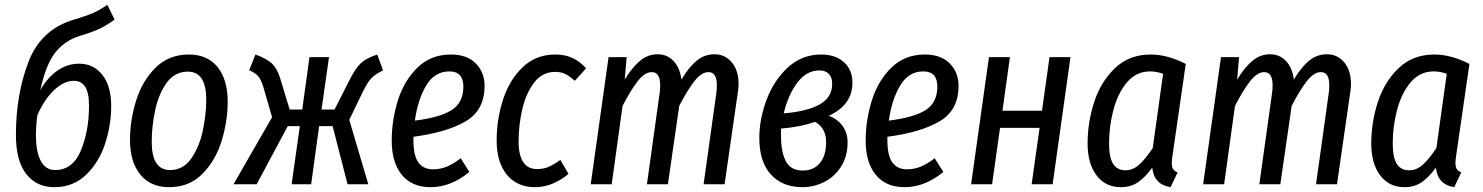

<svg xmlns="http://www.w3.org/2000/svg" viewBox="-20 -764 6149 796"><path d="M441 -324Q441 -246 416 -169Q391 -92 337.5 -40Q284 12 205 12Q131 12 88.5 -43Q46 -98 46 -204Q46 -372 98 -507.5Q150 -643 288 -683Q338 -698 365.5 -710Q393 -722 425 -744L455 -683Q426 -661 395 -646Q364 -631 310 -615Q249 -596 209.5 -546.5Q170 -497 147 -390Q177 -443 218.5 -471.5Q260 -500 308 -500Q368 -500 404.5 -453.5Q441 -407 441 -324ZM349 -325Q349 -380 333 -404.5Q317 -429 286 -429Q246 -429 205.5 -391.5Q165 -354 135 -287Q129 -244 129 -205Q129 -133 149.5 -96Q170 -59 208 -59Q282 -59 315.5 -140.5Q349 -222 349 -325Z M519 -184Q519 -266 544.5 -347.5Q570 -429 625 -483.5Q680 -538 763 -538Q840 -538 882 -486Q924 -434 924 -343Q924 -262 899 -180.5Q874 -99 819.5 -43.5Q765 12 681 12Q604 12 561.5 -40.5Q519 -93 519 -184ZM835 -351Q835 -467 759 -467Q704 -467 670.5 -420Q637 -373 623 -306Q609 -239 609 -176Q609 -59 685 -59Q739 -59 772.5 -106.5Q806 -154 820.5 -221.5Q835 -289 835 -351Z M1568 -472Q1536 -457 1519.5 -439.5Q1503 -422 1484 -383L1428 -267L1507 0H1421L1359 -241H1303L1270 0H1189L1223 -241H1173L1044 0H948L1108 -278L1071 -406Q1062 -435 1050 -448.5Q1038 -462 1013 -473L1039 -538Q1086 -521 1107.5 -500.5Q1129 -480 1141 -441L1181 -310H1233L1263 -527H1344L1313 -310H1367L1431 -436Q1455 -483 1477 -503Q1499 -523 1544 -538Z M1694 -197V-183Q1694 -118 1715 -90Q1736 -62 1775 -62Q1805 -62 1832 -73Q1859 -84 1890 -108L1926 -51Q1849 12 1765 12Q1688 12 1646 -39Q1604 -90 1604 -181Q1604 -267 1630 -349Q1656 -431 1711.5 -484.5Q1767 -538 1849 -538Q1916 -538 1952.5 -501Q1989 -464 1989 -408Q1989 -307 1910.5 -261Q1832 -215 1694 -197ZM1700 -264Q1805 -277 1853 -308Q1901 -339 1901 -405Q1901 -468 1843 -468Q1782 -468 1747 -409.5Q1712 -351 1700 -264Z M2410 -481 2363 -429Q2342 -448 2324 -457Q2306 -466 2282 -466Q2228 -466 2194 -421Q2160 -376 2145 -310Q2130 -244 2130 -178Q2130 -63 2207 -63Q2233 -63 2254 -72Q2275 -81 2303 -101L2337 -43Q2270 12 2198 12Q2124 12 2081.5 -39.5Q2039 -91 2039 -182Q2039 -268 2065 -349.5Q2091 -431 2146 -484.5Q2201 -538 2282 -538Q2321 -538 2351.5 -524.5Q2382 -511 2410 -481Z M3042 -415Q3042 -400 3039 -382L2984 0H2897L2950 -380Q2952 -392 2952 -411Q2952 -465 2917 -465Q2888 -465 2858.5 -427Q2829 -389 2796 -325L2749 0H2662L2715 -380Q2717 -392 2717 -411Q2717 -465 2682 -465Q2653 -465 2623.5 -427Q2594 -389 2561 -325L2516 0H2429L2503 -527H2578L2570 -434Q2601 -485 2633.5 -512Q2666 -539 2707 -539Q2746 -539 2772.5 -511Q2799 -483 2805 -434Q2836 -486 2868.5 -512.5Q2901 -539 2942 -539Q2986 -539 3014 -505.5Q3042 -472 3042 -415Z M3514 -421Q3514 -329 3416 -284Q3452 -271 3473 -242Q3494 -213 3494 -174Q3494 -116 3467 -73.5Q3440 -31 3397 -9.5Q3354 12 3307 12Q3224 12 3176 -40.5Q3128 -93 3128 -192Q3128 -271 3158.5 -351.5Q3189 -432 3247 -485Q3305 -538 3385 -538Q3443 -538 3478.5 -506.5Q3514 -475 3514 -421ZM3229 -294Q3326 -302 3378 -331Q3430 -360 3430 -416Q3430 -444 3416 -458Q3402 -472 3377 -472Q3324 -472 3286 -422Q3248 -372 3229 -294ZM3218 -231V-200Q3218 -134 3238 -95.5Q3258 -57 3308 -57Q3353 -57 3379 -88Q3405 -119 3405 -175Q3405 -233 3359 -259Q3297 -237 3218 -231Z M3659 -197V-183Q3659 -118 3680 -90Q3701 -62 3740 -62Q3770 -62 3797 -73Q3824 -84 3855 -108L3891 -51Q3814 12 3730 12Q3653 12 3611 -39Q3569 -90 3569 -181Q3569 -267 3595 -349Q3621 -431 3676.5 -484.5Q3732 -538 3814 -538Q3881 -538 3917.5 -501Q3954 -464 3954 -408Q3954 -307 3875.5 -261Q3797 -215 3659 -197ZM3665 -264Q3770 -277 3818 -308Q3866 -339 3866 -405Q3866 -468 3808 -468Q3747 -468 3712 -409.5Q3677 -351 3665 -264Z M4290 -234H4126L4093 0H4006L4080 -527H4167L4136 -305H4300L4331 -527H4418L4344 0H4257Z M4896 -499 4841 -119Q4838 -101 4838 -88Q4838 -73 4843 -64Q4848 -55 4862 -49L4833 12Q4764 1 4757 -69Q4728 -29 4698 -8.5Q4668 12 4627 12Q4563 12 4526 -37Q4489 -86 4489 -169Q4489 -257 4516.5 -341.5Q4544 -426 4603 -482Q4662 -538 4750 -538Q4820 -538 4896 -499ZM4578 -169Q4578 -111 4595 -84.5Q4612 -58 4646 -58Q4677 -58 4703 -81.5Q4729 -105 4759 -150L4802 -458Q4775 -468 4748 -468Q4691 -468 4653 -423.5Q4615 -379 4596.5 -310Q4578 -241 4578 -169Z M5581 -415Q5581 -400 5578 -382L5523 0H5436L5489 -380Q5491 -392 5491 -411Q5491 -465 5456 -465Q5427 -465 5397.5 -427Q5368 -389 5335 -325L5288 0H5201L5254 -380Q5256 -392 5256 -411Q5256 -465 5221 -465Q5192 -465 5162.5 -427Q5133 -389 5100 -325L5055 0H4968L5042 -527H5117L5109 -434Q5140 -485 5172.5 -512Q5205 -539 5246 -539Q5285 -539 5311.5 -511Q5338 -483 5344 -434Q5375 -486 5407.5 -512.5Q5440 -539 5481 -539Q5525 -539 5553 -505.5Q5581 -472 5581 -415Z M6072 -499 6017 -119Q6014 -101 6014 -88Q6014 -73 6019 -64Q6024 -55 6038 -49L6009 12Q5940 1 5933 -69Q5904 -29 5874 -8.5Q5844 12 5803 12Q5739 12 5702 -37Q5665 -86 5665 -169Q5665 -257 5692.5 -341.5Q5720 -426 5779 -482Q5838 -538 5926 -538Q5996 -538 6072 -499ZM5754 -169Q5754 -111 5771 -84.5Q5788 -58 5822 -58Q5853 -58 5879 -81.5Q5905 -105 5935 -150L5978 -458Q5951 -468 5924 -468Q5867 -468 5829 -423.5Q5791 -379 5772.5 -310Q5754 -241 5754 -169Z"/></svg>

Font: Fira Sans Compressed
Style: Italic
Weight: 400
Width: 1
Italic angle: -8°
Designer: bBox Type GmbH & Carrois Corporate GbR & Edenspiekermann AG
Foundry: bBox Type GmbH & Carrois Corporate GbR & Edenspiekermann AG
Version: Version 4.301